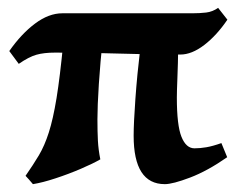

<svg xmlns="http://www.w3.org/2000/svg" viewBox="-20 -451 597 484"><path d="M434.6 -313.5Q355 -313.5 281.5 -315.9Q208 -318.4 119.1 -318.4Q90.8 -318.4 71.8 -313Q52.7 -307.6 27.3 -290L3.4 -322.3Q33.7 -365.7 68.4 -391.6Q103 -417.5 137.2 -417.5Q239.3 -417.5 321.8 -417.5Q404.3 -417.5 464.8 -417.5Q483.4 -417.5 499.8 -419.4Q516.1 -421.4 529.8 -431.2L553.2 -401.4Q526.4 -361.8 494.9 -337.6Q463.4 -313.5 434.6 -313.5ZM395.5 13.2Q316.9 13.2 316.9 -108.9Q316.9 -140.1 321.3 -201.7Q325.7 -263.2 333.5 -328.1L429.2 -333Q428.7 -290 427.2 -254.6Q425.8 -219.2 425.8 -205.1Q425.8 -134.8 437.5 -106Q449.2 -77.1 470.2 -77.1Q484.4 -77.1 500.2 -79.8Q516.1 -82.5 538.1 -90.3L552.7 -54.7Q502.9 -20 459.2 -3.4Q415.5 13.2 395.5 13.2ZM225.6 -150.4Q225.6 -119.1 226.8 -96.4Q228 -73.7 232.9 -49.3Q214.4 -38.6 183.6 -25.4Q152.8 -12.2 120.1 -1.5Q87.4 9.3 63 13.2Q61 10.3 52.7 1.2Q44.4 -7.8 44.4 -7.8Q63.5 -35.2 77.9 -59.3Q92.3 -83.5 103 -116.9Q113.8 -150.4 122.6 -204.1Q131.3 -257.8 139.6 -343.8Q144.5 -345.7 160.4 -347.7Q176.3 -349.6 194.6 -351.1Q212.9 -352.5 226.1 -353.5Q239.3 -354.5 239.3 -354.5Q232.9 -295.9 229.2 -239.5Q225.6 -183.1 225.6 -150.4Z"/></svg>

Font: Dai Banna SIL
Style: Bold
Weight: 700
Designer: Victor Gaultney
Foundry: SIL International
Version: Version 4.000